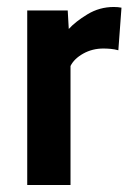

<svg xmlns="http://www.w3.org/2000/svg" viewBox="-20 -530 370 550"><path d="M58 0V-500H174L177 -447Q196 -468 230.5 -489Q265 -510 306 -510Q318 -510 328 -508L319 -386Q308 -389 297.2 -390Q286.5 -391 276 -391Q244.5 -391 218.5 -376.5Q192.5 -362 182 -341V0Z"/></svg>

Font: Cabin Resolve
Style: Bold-Resolve
Weight: 700
Designer: Pablo Impallari
Foundry: Pablo Impallari. http://www.impallari.com Igino Marini. http://www.ikern.com
Version: Version 3.001